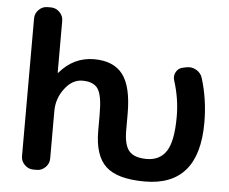

<svg xmlns="http://www.w3.org/2000/svg" viewBox="-53 -811 1051 883"><g transform="rotate(5 472.5 -370.0)"><path d="M131 0Q108 0 91 -17Q74 -34 74 -57V-693Q74 -716 91 -733Q108 -750 131 -750H147Q170 -750 187 -733Q204 -716 204 -693V-454Q204 -453 205 -453Q206 -453 207 -454Q272 -530 366 -530Q456 -530 498.5 -474.5Q541 -419 541 -293V-217Q541 -149 565 -121.5Q589 -94 646 -94Q707 -94 737 -140.5Q767 -187 767 -300Q767 -383 741 -464Q734 -485 744.5 -504Q755 -523 777 -527L792 -530Q816 -535 837.5 -522.5Q859 -510 866 -487Q896 -390 896 -283Q896 10 646 10Q520 10 466.5 -39.5Q413 -89 413 -203V-280Q413 -366 393 -396.5Q373 -427 321 -427Q274 -427 239 -380.5Q204 -334 204 -277V-57Q204 -34 187 -17Q170 0 147 0Z"/></g></svg>

Font: Rounded Mplus 1c Bold
Style: Bold
Weight: 700
Version: Version 1.059.20150529